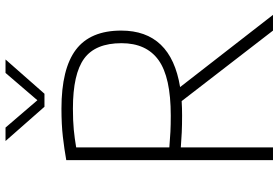

<svg xmlns="http://www.w3.org/2000/svg" viewBox="-173 -811 984 678"><g transform="rotate(-90 319.0 -472.0)"><path d="M92.5 0V-730Q131.5 -737 175 -742Q218.5 -747 274.5 -747Q415 -747 482.5 -696Q550 -645 550 -536Q550 -360.5 350.5 -328L605.5 0H550L301 -322.5Q277 -321 250.5 -321Q216 -321 190.2 -322.2Q164.5 -323.5 137.5 -325.5V0ZM250 -361Q385.5 -361 445.5 -404Q505.5 -447 505.5 -535Q505.5 -627 451.2 -666.8Q397 -706.5 274.5 -706.5Q231.5 -706.5 200.5 -703.5Q169.5 -700.5 137.5 -695V-366Q169.5 -363.5 192.8 -362.2Q216 -361 250 -361ZM281 -807 160 -944.5H207.5L304 -832L400.5 -944.5H448L327 -807Z"/></g></svg>

Font: Encode Sans XLt
Style: Regular
Weight: 200
Designer: Multiple Designers
Foundry: Impallari Type
Version: Version 3.002; ttfautohint (v1.8.3) -l 8 -r 50 -G 200 -x 14 